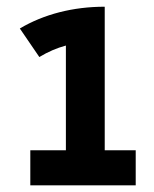

<svg xmlns="http://www.w3.org/2000/svg" viewBox="-20 -893 459 572"><path d="M70.3 -340.8H384.3V-445.3H292V-872.6H291.5L292 -873C197.8 -873 110.4 -850.6 39.1 -808.1L97.2 -723.1C123 -738.8 149.4 -750 176.3 -757.3V-445.3H70.3Z"/></svg>

Font: Krona One
Style: Regular
Weight: 400
Designer: Yvonne Schüttler
Foundry: Yvonne Schüttler
Version: Version 1.002